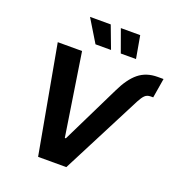

<svg xmlns="http://www.w3.org/2000/svg" viewBox="-163 -1085 1138 1220"><g transform="rotate(20 405.5 -474.5)"><path d="M548.6 -563.7Q591 -653 642.9 -695.2Q694.8 -737.3 771.4 -737.3H810.7L788.9 -605.4H772.2Q747.4 -605.4 732.7 -590.8Q718 -576.2 702.4 -546.4L421.7 0H230.8L99 -727.5H263.3L349.3 -171H356.3ZM500 -796.7 445.1 -948.7H576L602.9 -796.7ZM329 -796.7 236.6 -948.7H376.7L434 -796.7Z"/></g></svg>

Font: Inter
Style: Italic
Weight: 400
Italic angle: -9.3988°
Designer: Rasmus Andersson
Foundry: rsms
Version: Version 4.001;git-66647c0bb